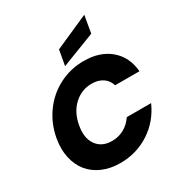

<svg xmlns="http://www.w3.org/2000/svg" viewBox="-222 -1128 1205 1285"><g transform="rotate(-30 381.0 -485.5)"><path d="M44.9 -352.1Q63.5 -456.1 122.3 -537.6Q181.2 -619.1 269.5 -664.6Q357.9 -710 460 -710Q585 -710 662.6 -644Q740.2 -578.1 750 -463.9H562Q548.8 -506.8 514.4 -529.3Q480 -551.8 430.2 -551.8Q351.1 -551.8 293 -497.3Q234.9 -442.9 219.2 -352.1Q202.6 -260.7 241.7 -205.8Q280.8 -150.9 359.9 -150.9Q409.2 -150.9 451.4 -173.8Q493.7 -196.8 522.9 -240.2H710.9Q660.6 -126.5 559.8 -60.8Q459 4.9 334 4.9Q257.3 4.9 196.5 -21.5Q135.7 -47.9 97.9 -94.7Q60.1 -141.6 45.7 -208Q31.2 -274.4 44.9 -352.1ZM356.9 -859.9 619.1 -976.1 596.2 -842.8 335.9 -742.2Z"/></g></svg>

Font: Poppins
Style: Bold Italic
Weight: 700
Italic angle: -10°
Designer: Ninad Kale (Devanagari), Jonny Pinhorn (Latin)
Foundry: Indian Type Foundry
Version: Version 3.200;PS 1.000;hotconv 16.6.54;makeotf.lib2.5.65590